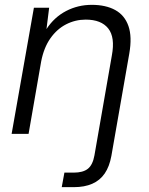

<svg xmlns="http://www.w3.org/2000/svg" viewBox="-20 -553 616 793"><path d="M28 0 120 -521H183L172 -433Q204 -482 253 -507.5Q302 -533 359 -533Q417 -533 456 -511.5Q495 -490 510.5 -445.5Q526 -401 514 -332L440 91Q432 135 412.5 163.5Q393 192 361 206Q329 220 285 220H235L246 160H284Q323 160 343 144Q363 128 370 89L442 -324Q456 -399 427 -435.5Q398 -472 334 -472Q291 -472 253 -452.5Q215 -433 188 -394.5Q161 -356 150 -299L98 0Z"/></svg>

Font: DM Sans 10pt Light
Style: Italic
Weight: 300
Italic angle: -10°
Version: Version 4.004;gftools[0.9.30]